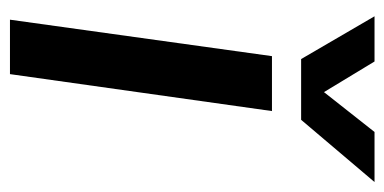

<svg xmlns="http://www.w3.org/2000/svg" viewBox="-218 -572 790 395"><g transform="rotate(90 177.5 -375.0)"><path d="M21 0H133L209 -539H96ZM102 -599H227L355 -750H252L170 -646L107 -750H14Z"/></g></svg>

Font: Ronzino Medium
Style: Italic
Weight: 500
Italic angle: -7.99998°
Designer: Nunzio Mazzaferro
Foundry: Collletttivo
Version: Version 1.000;Glyphs 3.3 (3337)